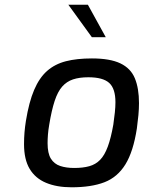

<svg xmlns="http://www.w3.org/2000/svg" viewBox="-20 -789 610 815"><path d="M284 6Q221 6 175.5 -13Q130 -32 106 -72Q82 -112 82 -177Q82 -203 84 -227Q86 -251 90 -276Q103 -356 125 -407.5Q147 -459 180 -488Q213 -517 259.5 -529Q306 -541 370 -541Q447 -541 491 -520Q535 -499 552.5 -456.5Q570 -414 570 -351Q570 -327 567.5 -300Q565 -273 561 -244Q546 -146 512.5 -91.5Q479 -37 423.5 -15.5Q368 6 284 6ZM295 -76Q332 -76 359 -83.5Q386 -91 405 -110.5Q424 -130 437.5 -166.5Q451 -203 461 -260Q465 -288 467.5 -311.5Q470 -335 470 -355Q470 -413 443.5 -437Q417 -461 355 -461Q317 -461 290 -452Q263 -443 244 -421.5Q225 -400 212 -360.5Q199 -321 189 -260Q185 -237 183.5 -217.5Q182 -198 182 -181Q182 -138 196 -115.5Q210 -93 235.5 -84.5Q261 -76 295 -76ZM370 -631 270 -769H353L429 -631Z"/></svg>

Font: Exo Thin Medium
Style: Italic
Weight: 500
Italic angle: -9°
Version: Version 2.000